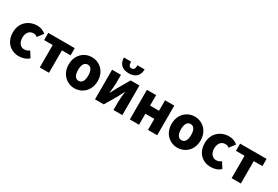

<svg xmlns="http://www.w3.org/2000/svg" viewBox="65 -1758 4045 2791"><g transform="rotate(30 2087.5 -362.5)"><path d="M282 12C335 12 398 -3 446 -47L386 -144C361 -125 333 -113 300 -113C239 -113 193 -166 193 -249C193 -331 236 -385 305 -385C327 -385 346 -378 369 -361L441 -456C404 -488 357 -509 296 -509C158 -509 35 -414 35 -249C35 -84 142 12 282 12Z M629 0H784V-376H929V-497H485V-376H629Z M1214 12C1341 12 1458 -84 1458 -249C1458 -414 1341 -509 1214 -509C1088 -509 971 -414 971 -249C971 -84 1088 12 1214 12ZM1214 -113C1156 -113 1129 -166 1129 -249C1129 -331 1156 -385 1214 -385C1272 -385 1299 -331 1299 -249C1299 -166 1272 -113 1214 -113Z M1556 0H1703L1821 -201C1836 -229 1860 -275 1876 -308H1880C1873 -243 1866 -180 1866 -131V0H2015V-497H1868L1751 -296C1736 -267 1711 -222 1695 -189H1692C1698 -253 1705 -316 1705 -366V-497H1556ZM1790 -572C1905 -572 1962 -635 1964 -737H1844C1842 -682 1830 -654 1790 -654C1750 -654 1738 -682 1736 -737H1616C1618 -635 1675 -572 1790 -572Z M2141 0H2295V-185H2445V0H2600V-497H2445V-321H2295V-497H2141Z M2941 12C3068 12 3185 -84 3185 -249C3185 -414 3068 -509 2941 -509C2815 -509 2698 -414 2698 -249C2698 -84 2815 12 2941 12ZM2941 -113C2883 -113 2856 -166 2856 -249C2856 -331 2883 -385 2941 -385C2999 -385 3026 -331 3026 -249C3026 -166 2999 -113 2941 -113Z M3502 12C3555 12 3618 -3 3666 -47L3606 -144C3581 -125 3553 -113 3520 -113C3459 -113 3413 -166 3413 -249C3413 -331 3456 -385 3525 -385C3547 -385 3566 -378 3589 -361L3661 -456C3624 -488 3577 -509 3516 -509C3378 -509 3255 -414 3255 -249C3255 -84 3362 12 3502 12Z M3849 0H4004V-376H4149V-497H3705V-376H3849Z"/></g></svg>

Font: Source Sans Pro
Style: Bold
Weight: 700
Designer: Paul D. Hunt
Foundry: Adobe Systems Incorporated
Version: Version 3.006;hotconv 1.0.111;makeotfexe 2.5.65597